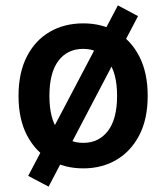

<svg xmlns="http://www.w3.org/2000/svg" viewBox="-20 -616 619 715"><path d="M49 -259Q49 -345 80 -405.5Q111 -466 165.5 -497.5Q220 -529 290 -529Q360 -529 414 -497.5Q468 -466 499 -405.5Q530 -345 530 -259Q530 -173 499 -113Q468 -53 414 -21Q360 11 290 11Q220 11 165.5 -21Q111 -53 80 -113Q49 -173 49 -259ZM164 -259Q164 -173 197.5 -128.5Q231 -84 290 -84Q348 -84 382 -128.5Q416 -173 416 -259Q416 -345 382 -389.5Q348 -434 290 -434Q231 -434 197.5 -389.5Q164 -345 164 -259ZM419 -596 494 -556 161 79 85 39Z"/></svg>

Font: Radio Canada Medium
Style: Regular
Weight: 500
Designer: Charles Daoud, Etienne Aubert Bonn, Alexandre Saumier Demers, Jacques Le Bailly
Foundry: Radio-Canada
Version: Version 2.104; ttfautohint (v1.8.4.7-5d5b);gftools[0.9.28.de